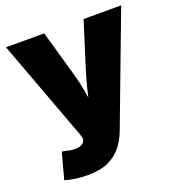

<svg xmlns="http://www.w3.org/2000/svg" viewBox="-135 -653 901 972"><g transform="rotate(-20 315.5 -167.0)"><path d="M51.8 190.9 89.8 50.3 121.1 56.6Q151.9 64 173.6 60.3Q195.3 56.6 205.6 44.4Q215.8 32.2 210.9 15.1L206.5 0.5L4.9 -542.5H210.9L280.8 -296.9Q296.4 -241.2 305.7 -184.8Q314.9 -128.4 327.6 -61.5H289.6Q302.2 -128.4 315.4 -185.3Q328.6 -242.2 345.7 -296.9L422.9 -542.5H625.5L401.4 51.8Q384.8 96.7 356.9 131.8Q329.1 167 285.2 187.3Q241.2 207.5 174.8 207.5Q141.1 207.5 108.4 203.1Q75.7 198.7 51.8 190.9Z"/></g></svg>

Font: Inter 16pt Black
Style: Regular
Weight: 900
Version: Version 4.001;git-66647c0bb